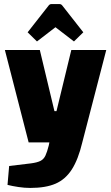

<svg xmlns="http://www.w3.org/2000/svg" viewBox="-20 -746 546 945"><path d="M121 -45 4 -500H176L248 -199H258L331 -500H503L385 -45ZM129 179Q101 179 71 174.5Q41 170 17 164L25 71L133 58Q163 54 179 46Q195 38 203.5 20Q212 2 220 -30L223 -45H385Q365 39 333.5 88Q302 137 253.5 158Q205 179 129 179ZM162 -542 116 -587 218 -717Q224 -726 233 -726H273Q282 -726 288 -717L390 -587L344 -542L253 -612Z"/></svg>

Font: Changa
Style: Bold
Weight: 700
Designer: Eduardo Rodriguez Tunni
Foundry: Eduardo Rodriguez Tunni
Version: Version 3.002; ttfautohint (v1.8.2)